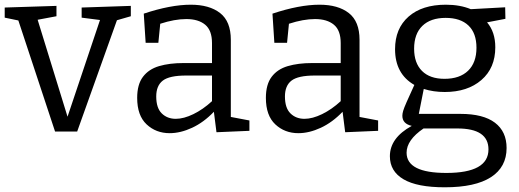

<svg xmlns="http://www.w3.org/2000/svg" viewBox="-25 -557 2205 816"><path d="M322 -525 531 -532V-488L472 -471L303 2H209L53 -470L-5 -482V-525L215 -532V-488L135 -473L262 -61L400 -472L322 -482Z M895 5 884 -82Q841 -37 791.5 -14Q742 9 696 9Q638 9 598 -28.5Q558 -66 558 -141Q558 -198 582.5 -230.5Q607 -263 651 -276Q695 -289 754 -289H876V-374Q876 -428 847 -452Q818 -476 767 -476Q717 -476 656 -456L648 -375H594L586 -499Q643 -518 693 -527.5Q743 -537 786 -537Q865 -537 910.5 -501.5Q956 -466 956 -388V-60L1035 -45V-1ZM639 -147Q639 -98 662.5 -75Q686 -52 722 -52Q756 -52 797 -72Q838 -92 876 -127V-236H766Q695 -236 667 -214.5Q639 -193 639 -147Z M1442 5 1431 -82Q1388 -37 1338.5 -14Q1289 9 1243 9Q1185 9 1145 -28.5Q1105 -66 1105 -141Q1105 -198 1129.5 -230.5Q1154 -263 1198 -276Q1242 -289 1301 -289H1423V-374Q1423 -428 1394 -452Q1365 -476 1314 -476Q1264 -476 1203 -456L1195 -375H1141L1133 -499Q1190 -518 1240 -527.5Q1290 -537 1333 -537Q1412 -537 1457.5 -501.5Q1503 -466 1503 -388V-60L1582 -45V-1ZM1186 -147Q1186 -98 1209.5 -75Q1233 -52 1269 -52Q1303 -52 1344 -72Q1385 -92 1423 -127V-236H1313Q1242 -236 1214 -214.5Q1186 -193 1186 -147Z M1865 239Q1748 239 1690 205Q1632 171 1632 107Q1632 29 1725 -22Q1685 -31 1685 -65Q1685 -74 1688.5 -86Q1692 -98 1703 -123Q1714 -148 1736 -196Q1654 -243 1654 -348Q1654 -436 1711.5 -486.5Q1769 -537 1870 -537Q1930 -537 1976 -518L2122 -526L2123 -477L2045 -462Q2080 -421 2080 -356Q2080 -268 2021 -217Q1962 -166 1865 -166Q1817 -166 1776 -179L1755 -73H1932Q2029 -73 2078.5 -35.5Q2128 2 2128 72Q2128 153 2061.5 196Q1995 239 1865 239ZM1864 -222Q1929 -222 1964.5 -256.5Q2000 -291 2000 -354Q2000 -416 1966 -448.5Q1932 -481 1869 -481Q1805 -481 1770 -447Q1735 -413 1735 -350Q1735 -289 1768.5 -255.5Q1802 -222 1864 -222ZM1872 178Q2051 178 2051 78Q2051 -11 1919 -11H1775Q1703 38 1703 92Q1703 178 1872 178Z"/></svg>

Font: Bitter
Style: Regular
Weight: 400
Designer: Sol Matas, and Bitter project Authors
Foundry: Sol Matas
Version: Version 2.001